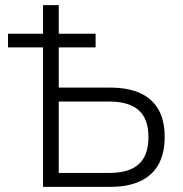

<svg xmlns="http://www.w3.org/2000/svg" viewBox="-20 -725 712 745"><path d="M147 0V-541H11V-594H147V-705H208V-594H351V-541H208V-385H409Q476 -385 523 -364Q570 -343 594.5 -300.5Q619 -258 619 -194Q619 -129 594.5 -86Q570 -43 523 -21.5Q476 0 409 0ZM208 -54H404Q481 -54 518.5 -88Q556 -122 556 -193Q556 -264 518 -297.5Q480 -331 404 -331H208Z"/></svg>

Font: Nunito Sans 10pt SemiCondensed Light
Style: Regular
Weight: 300
Width: 4
Designer: Vernon Adams
Foundry: Vernon Adams
Version: Version 3.101;gftools[0.9.27]